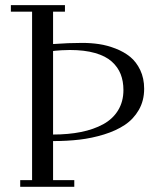

<svg xmlns="http://www.w3.org/2000/svg" viewBox="-20 -722 623 742"><path d="M22 -676.8V-702.1H231V-676.8H185.1V-551.8Q245.6 -556.2 297.9 -556.2Q331.5 -556.2 363 -551.5Q394.5 -546.9 427 -534.2Q459.5 -521.5 483.2 -502.2Q506.8 -482.9 522 -451.2Q537.1 -419.4 537.1 -378.9Q537.1 -333 516.6 -297.4Q496.1 -261.7 462.4 -239.3Q428.7 -216.8 382.1 -202.4Q335.4 -188 287.4 -182.4Q239.3 -176.8 185.1 -176.8V-25.9H267.1V0H58.1V-25.9H104V-676.8ZM185.1 -202.1Q244.6 -202.1 293.2 -211.9Q341.8 -221.7 378.9 -241.9Q416 -262.2 436.5 -295.9Q457 -329.6 457 -374Q457 -408.2 446.3 -435.5Q435.5 -462.9 411.9 -484.1Q388.2 -505.4 347.4 -517.1Q306.6 -528.8 250 -528.8Q233.9 -528.8 217.8 -527.8Q201.7 -526.9 193.4 -525.9L185.1 -524.9Z"/></svg>

Font: Dehuti
Style: Book
Weight: 400
Version: Version 1.2